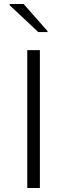

<svg xmlns="http://www.w3.org/2000/svg" viewBox="-20 -938 335 958"><path d="M116 0V-688H179V0ZM171 -778 28 -912V-918H98L217 -783V-778Z"/></svg>

Font: Saira SemiExpanded Light
Style: Regular
Weight: 300
Width: 6
Designer: Hector Gatti with collaboration of the Omnibus-Type team
Foundry: Omnibus-Type
Version: Version 1.101